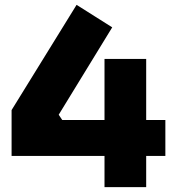

<svg xmlns="http://www.w3.org/2000/svg" viewBox="-20 -772 722 792"><path d="M583 0H411.1V-128.9H27.8V-317.9L295.9 -752L442.9 -659.2L222.2 -298.8L236.8 -276.9H411.1V-528.8H583V-276.9H662.1V-128.9H583Z"/></svg>

Font: Sora ExtraBold
Style: Regular
Weight: 800
Designer: Jonathan Barnbrook, Julián Moncada
Foundry: Barnbrook Fonts
Version: Version 2.000